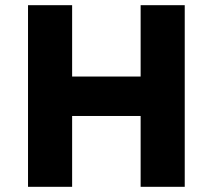

<svg xmlns="http://www.w3.org/2000/svg" viewBox="-20 -720 819 740"><path d="M88 0V-700H258V-425H522V-700H692V0H522V-273H258V0Z"/></svg>

Font: Lexend Deca
Style: Bold
Weight: 700
Designer: Bonnie Shaver-Troup, Thomas Jockin
Foundry: Lexend
Version: Version 1.008; ttfautohint (v1.8.4.7-5d5b)